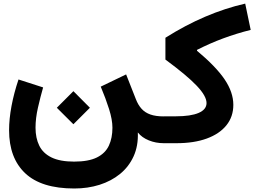

<svg xmlns="http://www.w3.org/2000/svg" viewBox="-20 -801 1422 1074"><path d="M297.9 -198.2 390.6 -106 482.9 -198.2 390.6 -291ZM83.5 -356.4Q58.1 -280.8 44.4 -208Q30.8 -135.3 30.8 -72.3Q30.8 83 121.1 168.2Q211.4 253.4 395.5 253.4Q471.2 253.4 536.9 232.7Q602.5 211.9 651.6 171.9Q700.7 131.8 727.3 73.5Q753.9 15.1 751 -60.1Q773.4 -31.7 812.3 -15.9Q851.1 0 896 0H896.5V-149.9H896Q851.6 -149.9 821.5 -160.4Q791.5 -170.9 772 -192.4Q752.4 -213.9 739.7 -247.1L685.5 -384.8L543.5 -316.4Q571.3 -250.5 590.1 -190.9Q608.9 -131.3 608.9 -86.4Q608.9 -28.8 588.9 13.9Q568.8 56.6 522 79.8Q475.1 103 394.5 103Q315.9 103 268.3 79.8Q220.7 56.6 199.7 13.9Q178.7 -28.8 178.7 -86.9Q178.7 -139.6 192.4 -199.5Q206.1 -259.3 221.2 -312Z M1351.6 -780.8Q1126.5 -729.5 905.3 -589.8V-467.8Q1025.4 -379.4 1080.3 -321.5Q1135.3 -263.7 1135.3 -224.6Q1135.3 -188.5 1091.1 -169.4Q1046.9 -150.4 963.9 -150.4H896.5Q885.7 -150.4 880.9 -133.3Q876 -116.2 876 -75.7Q876 -35.6 880.9 -17.8Q885.7 0 896.5 0H967.3Q1065.4 0 1136.7 -26.1Q1208 -52.2 1246.6 -100.3Q1285.2 -148.4 1285.2 -214.4Q1285.2 -284.7 1236.6 -356.7Q1188 -428.7 1082 -517.1V-522Q1156.2 -559.6 1228.8 -586.4Q1301.3 -613.3 1382.3 -633.8Z"/></svg>

Font: Estedad-FD-VF Thin
Style: Regular
Weight: 100
Designer: Amin Abedi
Version: Version 5.0